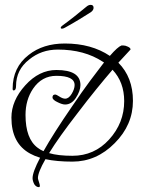

<svg xmlns="http://www.w3.org/2000/svg" viewBox="-20 -629 594 790"><path d="M235 -511Q230 -511 230 -515Q230 -519 237 -524Q258 -539 287 -562Q316 -585 335 -601Q344 -609 353 -609Q365 -609 365 -597Q365 -587 354 -579Q337 -568 307.5 -550Q278 -532 247 -515Q240 -511 235 -511ZM140 141Q129 141 121 129Q114 115 114 104Q114 79 145 20Q122 13 104 3Q27 -39 27 -145Q27 -215 84 -278Q141 -341 212 -341Q311 -341 311 -279Q311 -255 292 -226Q274 -199 248 -199Q236 -199 218 -208Q196 -218 196 -228Q196 -240 207 -240Q212 -240 224 -232Q238 -223 248 -223Q263 -223 275 -243Q287 -263 287 -279Q287 -317 212 -317Q152 -317 116 -264Q85 -218 85 -156Q85 -58 135 -21Q145 -13 159 -7Q200 -80 277 -192Q317 -251 350 -295.5Q383 -340 408 -372Q406 -373 403 -375Q327 -425 218 -425Q150 -425 100 -384Q46 -342 46 -275Q46 -257 36 -257Q32 -257 32 -264Q32 -352 98 -403Q157 -450 247 -450Q356 -450 432 -399Q464 -436 480 -442H487Q496 -442 506 -437Q517 -432 517 -426Q517 -424 515 -423Q493 -400 467 -371Q527 -311 527 -214Q527 -115 452 -40Q377 36 278 36Q214 36 167 26Q136 80 136 104Q136 107 140 119Q144 131 144 135Q144 141 140 141ZM298 -162Q222 -64 182 1Q219 12 278 12Q368 12 429 -55Q491 -123 491 -213Q491 -291 443 -342Q412 -306 375.5 -261Q339 -216 298 -162Z"/></svg>

Font: Ole
Style: Regular
Weight: 400
Designer: Robert E. Leuschke
Foundry: Robert E. Leuschke
Version: Version 1.010; ttfautohint (v1.8.3)